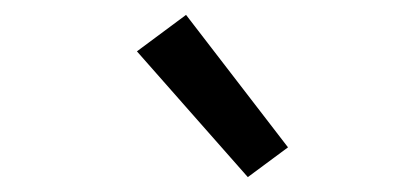

<svg xmlns="http://www.w3.org/2000/svg" viewBox="-20 -811 540 258"><path d="M313 -573 164 -742 230 -791 367 -613Z"/></svg>

Font: Iosevka Curly Oblique
Style: Regular
Weight: 400
Italic angle: -9°
Monospace: yes
Designer: Belleve Invis
Foundry: Belleve Invis
Version: Version 11.1.0; ttfautohint (v1.8.3)